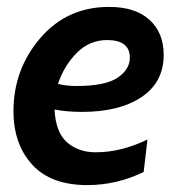

<svg xmlns="http://www.w3.org/2000/svg" viewBox="-20 -526 519 556"><path d="M454 -367Q454 -288 390 -245Q326 -202 218 -202Q171 -202 138 -209Q141 -143 174 -114Q207 -85 257 -85Q331 -85 407 -122L396 -28Q318 10 233 10Q127 10 73 -49.5Q19 -109 19 -204Q19 -325 96.5 -415.5Q174 -506 296 -506Q372 -506 413 -468.5Q454 -431 454 -367ZM290 -410Q239 -410 202 -372.5Q165 -335 148 -283Q171 -277 202 -277Q285 -277 320.5 -301Q356 -325 356 -359Q356 -410 290 -410Z"/></svg>

Font: Cabin
Style: SemiBold Italic
Weight: 600
Designer: Pablo Impallari
Foundry: Pablo Impallari. www.impallari.com Igino Marini. www.ikern.com
Version: Version 1.005